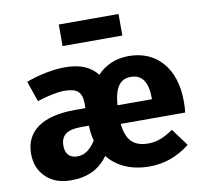

<svg xmlns="http://www.w3.org/2000/svg" viewBox="-85 -856 1024 965"><g transform="rotate(-10 427.5 -374.0)"><path d="M581 -765H276V-655H581ZM828 -276C828 -446 735 -548 595 -548C530 -548 476 -526 433 -481C398 -526 344 -548 270 -548C210 -548 137 -534 70 -509L106 -404C158 -421 210 -432 245 -432C310 -432 335 -411 335 -350V-328H281C116 -328 26 -265 26 -149C26 -100 42 -60 74 -29C106 2 149 17 203 17C286 17 348 -13 391 -74C436 -17 509 17 602 17C678 17 747 -8 809 -57L744 -145C697 -113 660 -98 617 -98C546 -98 505 -130 496 -219H825C827 -235 828 -254 828 -276ZM672 -314H496C503 -406 533 -443 586 -443C643 -443 672 -402 672 -321ZM253 -96C214 -96 193 -120 193 -160C193 -215 226 -238 297 -238H337V-234C338 -205 342 -181 348 -160C319 -117 292 -96 253 -96Z"/></g></svg>

Font: Fira Sans
Style: Bold
Weight: 700
Designer: Carrois Corporate & Edenspiekermann AG
Foundry: Carrois Corporate GbR & Edenspiekermann AG
Version: Version 4.203